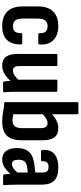

<svg xmlns="http://www.w3.org/2000/svg" viewBox="485 -1208 731 1741"><g transform="rotate(90 850.5 -337.5)"><path d="M217.6 8Q129.4 8 83.9 -38.6Q38.3 -85.3 38.3 -176.7V-317Q38.3 -407.4 84.4 -454.1Q130.4 -500.8 217.1 -500.8Q272.3 -500.8 310.9 -480.2Q349.4 -459.6 368.3 -422.3Q387.3 -385 383.3 -335.6Q382.4 -319.2 371.9 -319.2H291Q280.6 -319.2 280.6 -332.1Q282.6 -368.2 266.5 -385.8Q250.3 -403.5 218.5 -403.5Q182.7 -403.5 165.5 -382.5Q148.3 -361.5 148.3 -312.1V-181.6Q148.3 -132.2 165.3 -110.8Q182.2 -89.3 218.1 -89.3Q250.3 -89.3 265.5 -106.9Q280.6 -124.5 280.1 -159.6Q280.1 -173.6 290 -173.6H372.4Q382.8 -173.6 382.8 -161.7Q384.3 -79.1 342.7 -35.5Q301.1 8 217.6 8Z M576.2 8Q520.3 8 494.6 -26.7Q468.9 -61.5 468.9 -133.9V-481.4Q468.9 -492.3 479.3 -492.3H568.5Q578.9 -492.3 578.9 -481.4V-149.8Q578.9 -116.5 588.7 -102.9Q598.6 -89.3 619.3 -89.3Q643.6 -89.3 666.8 -105.7Q690 -122.2 715.9 -152.7L726.1 -82.4Q695 -42.4 656.8 -17.2Q618.6 8 576.2 8ZM730.5 0Q720.6 0 718.6 -10Q716.1 -28 713.9 -52.6Q711.6 -77.2 711.6 -95.1L702.3 -126.1V-481.4Q702.3 -492.3 712.7 -492.3H801.4Q812.3 -492.3 812.3 -481.4V-125.3Q812.3 -90.7 813.1 -62.5Q813.9 -34.3 816.3 -12.4Q818.3 0 806.4 0Z M1083.9 8Q1034.8 8 994.3 0Q953.8 -8 905.9 -12V-672.1Q905.9 -683 916.3 -683H1005.5Q1015.9 -683 1015.9 -672.1V-92.5Q1029 -89.5 1044.2 -87.5Q1059.4 -85.5 1073.5 -85.5Q1109 -85.5 1125.5 -106.7Q1141.9 -127.9 1141.9 -175.1V-340.2Q1141.9 -373.1 1131 -388.1Q1120.2 -403 1096.4 -403Q1074.7 -403 1051.7 -388.5Q1028.7 -374.1 1002.4 -346.1L999.9 -428Q1037.3 -465.6 1071.6 -483.2Q1105.9 -500.8 1141 -500.8Q1197.9 -500.8 1224.9 -466Q1251.9 -431.2 1251.9 -357.7V-169.6Q1251.9 -77.5 1211 -34.8Q1170.2 8 1083.9 8Z M1572.3 0Q1563.9 0 1560.9 -11.5Q1559.4 -25 1556.9 -50.6Q1554.4 -76.2 1553.4 -96.6L1544.6 -119.4V-348.5Q1544.6 -384.8 1533.8 -398.5Q1522.9 -412.1 1493.1 -412.1Q1438.6 -412.1 1442.6 -355.3Q1443.5 -343.9 1432.2 -343.9H1351.8Q1341.3 -343.9 1339.8 -358.9Q1334.3 -427 1375.2 -463.9Q1416 -500.8 1497 -500.8Q1579.6 -500.8 1617.1 -464.6Q1654.6 -428.5 1654.6 -347.1V-124.8Q1654.6 -84.8 1655.9 -58.1Q1657.1 -31.3 1658.6 -12.4Q1660.6 0 1649.2 0ZM1424.6 8Q1376.2 8 1349.3 -27Q1322.4 -61.9 1322.4 -126.4Q1322.4 -198.4 1359.1 -237.1Q1395.8 -275.9 1484.2 -285.4L1555.6 -293.4L1555.2 -224.8L1501.2 -219.2Q1461.8 -214.2 1445.2 -195.8Q1428.5 -177.4 1428.5 -139.6Q1428.5 -110.4 1437.8 -95.3Q1447.2 -80.2 1466.3 -80.2Q1486.9 -80.2 1508.3 -95.2Q1529.7 -110.3 1560 -148.1L1566.8 -77.4Q1529.3 -33.9 1497.1 -12.9Q1465 8 1424.6 8Z"/></g></svg>

Font: Sofia Sans Condensed
Style: Regular
Weight: 400
Designer: Botio Nikoltchev, Ani Petrova
Foundry: lettersoup
Version: Version 4.100